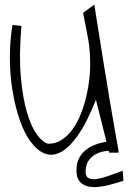

<svg xmlns="http://www.w3.org/2000/svg" viewBox="-20 -669 546 818"><path d="M505.9 101.6Q501 102.5 483.9 107.9Q466.8 113.3 444.8 119.1Q422.9 125 397.9 127.4Q373 129.9 352.5 124.5Q332 119.1 318.8 103.5Q305.7 87.9 305.7 56.6Q305.7 25.4 317.4 3.9Q329.1 -17.6 348.6 -32.2Q368.2 -46.9 393.6 -55.7Q413.1 -61.5 433.6 -65.4L388.7 -244.1Q349.6 -145.5 311.5 -91.8Q273.4 -38.1 237.3 -20Q201.2 -2 168.9 -15.6Q136.7 -29.3 109.9 -65.9Q83 -102.5 64 -158.2Q44.9 -213.9 33.7 -280.3Q22.5 -346.7 22 -419.4Q21.5 -492.2 33.2 -562.5L71.3 -558.6Q60.5 -433.6 68.8 -341.3Q77.1 -249 95.7 -187.5Q114.3 -126 138.7 -93.8Q163.1 -61.5 185.5 -56.6Q218.8 -56.6 244.6 -74.2Q270.5 -91.8 290.5 -120.1Q310.5 -148.4 324.7 -184.6Q338.9 -220.7 347.7 -257.8Q356.4 -294.9 360.4 -329.6Q364.3 -364.3 364.3 -389.6Q364.3 -422.9 362.3 -448.7Q360.4 -474.6 356 -500Q351.6 -525.4 346.2 -552.2Q340.8 -579.1 334 -614.3L381.8 -649.4Q404.3 -507.8 420.4 -406.7Q436.5 -305.7 448.2 -237.8Q460 -169.9 466.8 -129.4Q473.6 -88.9 478 -65.9Q482.4 -43 483.9 -33.7Q485.4 -24.4 485.4 -18.6H445.3L443.4 -26.4Q433.6 -25.4 423.8 -24.4Q402.3 -20.5 384.8 -10.3Q367.2 0 356 17.6Q344.7 35.2 344.7 63.5Q344.7 84 358.4 90.3Q372.1 96.7 394 93.3Q416 89.8 444.3 79.6Q472.7 69.3 502.9 58.6Z"/></svg>

Font: Annie Use Your Telescope
Style: Regular
Weight: 400
Designer: Kimberly Geswein
Foundry: Kimberly Geswein
Version: Version 1.002 2001